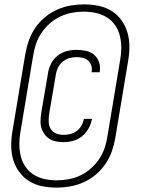

<svg xmlns="http://www.w3.org/2000/svg" viewBox="-20 -777 640 874"><path d="M238 77Q204 77 171.5 70.5Q139 64 112.5 47.5Q86 31 67.5 5.5Q49 -20 40 -50.5Q31 -81 31 -114.5Q31 -148 37 -182L95 -530Q100 -560 110.5 -590.5Q121 -621 139.5 -648.5Q158 -676 183.5 -697.5Q209 -719 239 -732.5Q269 -746 300.5 -751.5Q332 -757 362 -757Q396 -757 428.5 -750.5Q461 -744 487.5 -727.5Q514 -711 532.5 -685.5Q551 -660 560 -629.5Q569 -599 569 -565.5Q569 -532 563 -498L505 -150Q500 -120 489.5 -89.5Q479 -59 460.5 -31.5Q442 -4 416.5 17.5Q391 39 361 52.5Q331 66 299.5 71.5Q268 77 238 77ZM238 44Q265 44 292 39Q319 34 345 22Q371 10 393 -9.5Q415 -29 431 -52.5Q447 -76 456 -102.5Q465 -129 469 -156L527 -504Q532 -532 532 -560Q532 -588 525.5 -614Q519 -640 504 -662Q489 -684 466.5 -698Q444 -712 417 -718Q390 -724 362 -724Q335 -724 308 -719Q281 -714 255 -702Q229 -690 207 -670.5Q185 -651 169 -627.5Q153 -604 144 -577.5Q135 -551 131 -524L73 -176Q68 -148 68 -120Q68 -92 74.5 -66Q81 -40 96 -18Q111 4 133.5 18Q156 32 183 38Q210 44 238 44ZM270 -130Q253 -130 236.5 -133Q220 -136 206.5 -144Q193 -152 183.5 -165Q174 -178 169 -193Q164 -208 164.5 -225Q165 -242 167 -259L198 -441Q201 -464 211.5 -485.5Q222 -507 241 -522.5Q260 -538 282.5 -544Q305 -550 328 -550Q350 -550 371.5 -545.5Q393 -541 408.5 -527.5Q424 -514 431 -493.5Q438 -473 434 -451Q434 -450 434 -449.5Q434 -449 434 -448H397Q397 -449 397 -449.5Q397 -450 397 -450Q400 -465 395.5 -479Q391 -493 381 -501.5Q371 -510 357 -513.5Q343 -517 328 -517Q311 -517 294.5 -512Q278 -507 264.5 -495.5Q251 -484 243.5 -468Q236 -452 234 -436L203 -254Q201 -236 202 -219Q203 -202 212 -188.5Q221 -175 236.5 -169Q252 -163 270 -163Q285 -163 300.5 -167Q316 -171 329.5 -181Q343 -191 351 -205.5Q359 -220 362 -236H399Q395 -214 383.5 -193Q372 -172 354 -157Q336 -142 313.5 -136Q291 -130 270 -130Z"/></svg>

Font: Iosevka SS04 XLt Ex Obl
Style: Regular
Weight: 200
Width: 7
Italic angle: -9°
Monospace: yes
Designer: Belleve Invis
Foundry: Belleve Invis
Version: Version 19.0.0; ttfautohint (v1.8.4)